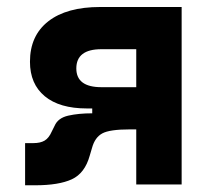

<svg xmlns="http://www.w3.org/2000/svg" viewBox="-20 -538 626 560"><path d="M232.9 -221.7Q153.8 -221.7 110.6 -257.3Q67.4 -293 67.4 -357.9Q67.4 -434.1 120.8 -475.8Q174.3 -517.6 272 -517.6H509.8V0H377.4V-160.6H358.4Q299.8 -160.6 278.3 -148.9Q256.8 -137.2 248.5 -106.9L241.7 -84Q227.5 -32.7 189.5 -15.1Q151.4 2.4 82.5 2.4H53.2V-120.6H77.6Q97.7 -120.6 110.1 -127.9Q122.6 -135.3 130.9 -154.3L139.2 -170.9Q148.9 -193.8 179 -200.7Q209 -207.5 249 -207.5V-221.7ZM377.4 -283.7V-394.5H275.9Q202.6 -394.5 202.6 -338.4Q202.6 -283.7 275.9 -283.7Z"/></svg>

Font: CaskaydiaMono NF
Style: Bold
Weight: 700
Designer: Aaron Bell
Foundry: Saja Typeworks
Version: Version 2111.001; ttfautohint (v1.8.4);Nerd Fonts 3.1.1